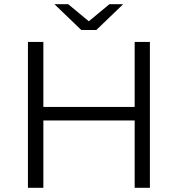

<svg xmlns="http://www.w3.org/2000/svg" viewBox="-20 -901 853 921"><path d="M114 -700V0H188V-323H626V0H699V-700H626V-388H188V-700ZM241 -881 370 -757H442L571 -881H505L406 -799L307 -881Z"/></svg>

Font: Malon Grotesk
Style: Regular
Weight: 400
Designer: Julieta Ulanovsky
Foundry: Julieta Ulanovsky
Version: Version 7.200